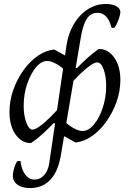

<svg xmlns="http://www.w3.org/2000/svg" viewBox="-20 -711 659 973"><path d="M133 242Q106 242 86.5 234.5Q67 227 56 213Q45 199 45 181Q45 169 48.5 153.5Q52 138 57.5 124.5Q63 111 69 105H84Q89 149 108 174Q127 199 155 199Q184 199 204.5 175.5Q225 152 230 113L317 -481Q324 -527 342 -565.5Q360 -604 386.5 -632Q413 -660 446 -675.5Q479 -691 516 -691Q548 -691 569 -679.5Q590 -668 590 -650Q590 -644 587 -632Q584 -620 579 -607Q574 -594 568.5 -584Q563 -574 559 -570H545Q527 -646 474 -646Q440 -646 420 -616Q400 -586 389 -518L288 78Q281 118 268 148.5Q255 179 235 200Q215 221 189.5 231.5Q164 242 133 242ZM137 14Q89 14 58.5 -30Q28 -74 28 -143Q28 -200 47 -254.5Q66 -309 98.5 -354.5Q131 -400 171.5 -428Q212 -456 255 -460L331 -418L318 -345Q292 -373 265 -387.5Q238 -402 219 -402Q189 -402 162 -369.5Q135 -337 117.5 -285Q100 -233 100 -175Q100 -125 113.5 -89.5Q127 -54 144 -54Q157 -54 180 -70Q203 -86 233 -115.5Q263 -145 297 -184L282 -72L253 -88Q224 -58 195.5 -32Q167 -6 137 14ZM363 11 286 -31 299 -104Q326 -76 353 -61.5Q380 -47 398 -47Q428 -47 455.5 -79.5Q483 -112 500.5 -164.5Q518 -217 518 -275Q518 -325 505 -360Q492 -395 472 -395Q460 -395 437 -379Q414 -363 384.5 -334.5Q355 -306 321 -266L339 -381L369 -365Q397 -394 425 -419Q453 -444 481 -463Q528 -463 559 -419Q590 -375 590 -306Q590 -249 570.5 -194.5Q551 -140 518.5 -94.5Q486 -49 445.5 -21Q405 7 363 11Z"/></svg>

Font: Alegreya
Style: Italic
Weight: 400
Italic angle: -7°
Designer: Juan Pablo del Peral
Foundry: Huerta Tipografica
Version: Version 2.009